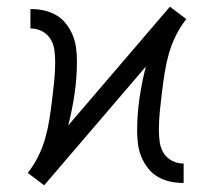

<svg xmlns="http://www.w3.org/2000/svg" viewBox="-20 -547 640 574"><path d="M112 7 87 -12 63 -30Q81 -53 94 -79Q107 -105 115 -133Q123 -161 127.5 -189.5Q132 -218 135.5 -246.5Q139 -275 142 -304Q145 -333 145 -362Q145 -380 142.5 -398Q140 -416 130.5 -431Q121 -446 105 -454Q89 -462 71 -462V-520Q91 -520 110.5 -516Q130 -512 147.5 -502Q165 -492 177.5 -476Q190 -460 197.5 -441.5Q205 -423 207.5 -403.5Q210 -384 210 -364Q210 -315 203 -267Q196 -219 184 -172L488 -527L513 -508L537 -490Q519 -467 506 -441Q493 -415 485 -387Q477 -359 472.5 -330.5Q468 -302 464.5 -273.5Q461 -245 458 -216Q455 -187 455 -158Q455 -140 457.5 -122Q460 -104 469.5 -89Q479 -74 495 -66Q511 -58 529 -58V0Q509 0 489.5 -4Q470 -8 452.5 -18Q435 -28 422.5 -44Q410 -60 402.5 -78.5Q395 -97 392.5 -116.5Q390 -136 390 -156Q390 -205 397 -253Q404 -301 416 -348Z"/></svg>

Font: Iosevka SS04 Light Extended
Style: Regular
Weight: 300
Width: 7
Monospace: yes
Designer: Belleve Invis
Foundry: Belleve Invis
Version: Version 19.0.0; ttfautohint (v1.8.4)